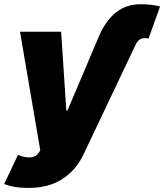

<svg xmlns="http://www.w3.org/2000/svg" viewBox="-45 -698 789 922"><path d="M41.2 46.2Q56.1 51.8 69.6 54.9Q83.1 57.9 94.8 57.9Q110.1 57.9 122 52.2Q133.9 46.5 142 34.1L148.4 24.1L51.1 -545.5H248.6L273.4 -167.6H279.1L429 -521.3Q462 -598.7 511.7 -638.1Q561.4 -677.6 629.3 -677.6Q684.3 -677.6 723.7 -666.9L668.3 -512.8Q658.4 -514.9 650.2 -514.9Q633.9 -514.9 623.8 -506.7Q613.6 -498.6 606.5 -483.7L355.1 45.5Q338.8 79.9 315.2 108.1Q291.5 136.4 258.2 159.1Q192.5 204.5 90.2 204.5Q20.6 204.5 -24.9 185.4Z"/></svg>

Font: Inter P Black
Style: Italic
Weight: 900
Italic angle: -9.40001°
Designer: Rasmus Andersson
Foundry: rsms
Version: Version 3.018;git-588b23468